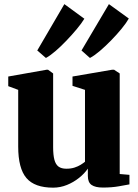

<svg xmlns="http://www.w3.org/2000/svg" viewBox="-20 -876 654 907"><path d="M466 10Q430.5 10 412.8 -2.2Q395 -14.5 395 -44.5V-79.5Q379 -56 353.2 -35.5Q327.5 -15 296 -2.2Q264.5 10.5 231 10.5Q143.5 10.5 104.8 -35Q66 -80.5 66 -183.5V-451.5L19 -469V-514.5L199.5 -546.5H207L231 -529V-181.5Q231 -143.5 237 -121.2Q243 -99 256.5 -89Q270 -79 293.5 -79Q315.5 -79 332.2 -84.5Q349 -90 361 -97.5Q373 -105 381.5 -112V-451.5L322.5 -470.5V-514.5L509 -546.5H519L545.5 -529V-54L591.5 -50V-5Q573 -1.5 540.5 4.2Q508 10 466 10ZM404.5 -602.5 365 -637.5 494.5 -856.5 588.5 -788.5Q577 -768 554.8 -740.8Q532.5 -713.5 505.5 -685.8Q478.5 -658 452 -635.5Q425.5 -613 405.5 -602.5ZM196.5 -602.5 156 -637.5 284 -856.5 378.5 -787.5Q365.5 -766 343 -739Q320.5 -712 294.2 -684.5Q268 -657 242.5 -635Q217 -613 197.5 -602.5Z"/></svg>

Font: Merriweather 72pt Black
Style: Regular
Weight: 900
Version: Version 2.100